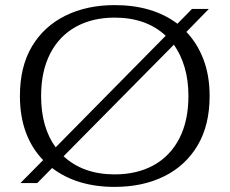

<svg xmlns="http://www.w3.org/2000/svg" viewBox="-20 -717 899 752"><path d="M60 0 149 -90Q105 -135 81.5 -198Q58 -261 58 -341Q58 -456 105 -535Q152 -614 236 -655.5Q320 -697 429 -697Q578 -697 675 -624L732 -682H798L710 -592Q753 -547 777 -484Q801 -421 801 -341Q801 -227 754 -147.5Q707 -68 623 -26.5Q539 15 429 15Q281 15 184 -59L126 0ZM141 -341Q141 -279 155.5 -228.5Q170 -178 198 -140L629 -577Q553 -648 429 -648Q342 -648 277 -612Q212 -576 176.5 -507Q141 -438 141 -341ZM429 -34Q517 -34 582 -70Q647 -106 682.5 -175Q718 -244 718 -341Q718 -403 703 -453.5Q688 -504 661 -542L229 -105Q306 -34 429 -34Z"/></svg>

Font: Montagu Slab 16pt Light
Style: Regular
Weight: 300
Designer: Florian Karsten
Foundry: Florian Karsten
Version: Version 1.000; ttfautohint (v1.8.3)